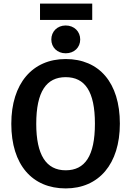

<svg xmlns="http://www.w3.org/2000/svg" viewBox="-20 -1035 731 1070"><path d="M494 -1015H203V-924H494ZM346 -893C299 -893 266 -859 266 -815C266 -771 299 -738 346 -738C394 -738 427 -771 427 -815C427 -859 394 -893 346 -893ZM346 -706C161 -706 43 -570 43 -345C43 -116 160 15 346 15C530 15 648 -120 648 -346C648 -575 532 -706 346 -706ZM346 -605C453 -605 509 -526 509 -346C509 -165 453 -86 346 -86C237 -86 182 -172 182 -345C182 -525 239 -605 346 -605Z"/></svg>

Font: Fira Sans Medium
Style: Regular
Weight: 500
Designer: Carrois Corporate & Edenspiekermann AG
Foundry: Carrois Corporate GbR & Edenspiekermann AG
Version: Version 4.203